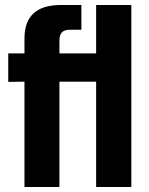

<svg xmlns="http://www.w3.org/2000/svg" viewBox="-20 -749 595 769"><path d="M78 0H218V-422H365V0H506V-729H365V-535H218V-584C218 -616 229 -630 261 -630H306V-729H224C125 -729 78 -683 78 -595V-535H13V-421L78 -422Z"/></svg>

Font: Mona Sans SemiCondensed
Style: Bold
Weight: 700
Width: 4
Designer: Deni Anggara
Foundry: GitHub
Version: Version 2.000